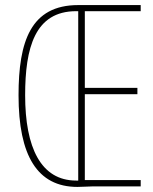

<svg xmlns="http://www.w3.org/2000/svg" viewBox="-20 -734 603 756"><path d="M285 2C308 2 326 0 343 0H534V-25H314V-363H521V-388H314V-690H534V-714H288C101 -714 53 -571 53 -359C53 -121 127 2 285 2ZM280 -23C141 -23 79 -153 79 -359C79 -545 117 -690 280 -690H288V-23Z"/></svg>

Font: Noto Sans Mono SemiCondensed Thin
Style: Regular
Weight: 100
Width: 4
Designer: Monotype Design Team
Foundry: Monotype Imaging Inc.
Version: Version 2.014